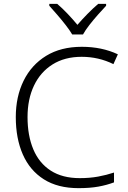

<svg xmlns="http://www.w3.org/2000/svg" viewBox="-20 -967 663 997"><path d="M404 -672Q316 -672 253 -632.5Q190 -593 156.5 -522.5Q123 -452 123 -359Q123 -263 153 -191.5Q183 -120 243.5 -81Q304 -42 394 -42Q446 -42 489.5 -50Q533 -58 572 -71V-20Q535 -6 491 2Q447 10 388 10Q280 10 207.5 -36Q135 -82 98.5 -165Q62 -248 62 -359Q62 -465 102.5 -547.5Q143 -630 219.5 -677Q296 -724 405 -724Q509 -724 592 -685L569 -634Q492 -672 404 -672ZM355 -788Q342 -810 321 -837Q300 -864 277 -890.5Q254 -917 236 -937V-947H277Q304 -924 331.5 -895Q359 -866 382 -838Q406 -866 434.5 -895Q463 -924 490 -947H531V-937Q512 -917 488.5 -890.5Q465 -864 444 -837Q423 -810 411 -788Z"/></svg>

Font: Noto Sans Thai Looped Light
Style: Regular
Weight: 300
Designer: Sasikarn Vongin, Ben Mitchell
Foundry: The Fontpad Ltd
Version: Version 1.001; ttfautohint (v1.8.4.7-5d5b)